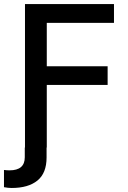

<svg xmlns="http://www.w3.org/2000/svg" viewBox="-43 -727 630 946"><path d="M80.1 0V-707H518.6V-614.3H187.5V-400.4H487.3V-308.6H187.5V0H186.5V48.8Q186.5 126 141.4 162.6Q96.2 199.2 14.6 199.2Q-2.9 199.2 -23.4 195.3V110.4Q-9.8 112.3 3.9 112.3Q79.1 112.3 79.1 47.9V0Z"/></svg>

Font: Pretendard Std Medium
Style: Regular
Weight: 500
Designer: Base glyphs from Inter by Rasmus Andersson; Hangeul glyphs from Noto Sans CJK(Source Han Sans) by Jang Soo-young and Kan
Foundry: Kil Hyung-jin
Version: Version 1.309